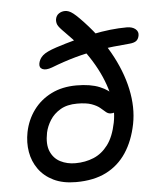

<svg xmlns="http://www.w3.org/2000/svg" viewBox="-54 -806 707 863"><g transform="rotate(-5 299.5 -375.0)"><path d="M254.6 10Q195.2 10 153.4 -10.4Q111.6 -30.8 86.8 -65.5Q62 -100.2 54.6 -143.4Q47.2 -186.6 56.4 -233Q67.6 -288 99.1 -330.8Q130.6 -373.6 179.8 -398.2Q229 -422.8 293.6 -422.8Q357 -422.8 398.3 -405.6Q439.6 -388.4 458 -363.4Q476.4 -338.4 471.4 -314Q468.2 -299.8 460.9 -291.9Q453.6 -284 436.8 -284Q424.6 -284 414.8 -292.6Q405 -301.2 391.5 -312.5Q378 -323.8 354.2 -332.4Q330.4 -341 289.4 -341Q244 -341 213.8 -323.1Q183.6 -305.2 166.7 -278.3Q149.8 -251.4 143.6 -223Q133.2 -170.8 147.3 -138.1Q161.4 -105.4 191.5 -90.1Q221.6 -74.8 258.8 -74.8Q303.6 -74.8 341.4 -90.5Q379.2 -106.2 406.4 -142.4Q433.6 -178.6 446.2 -241.2Q459.2 -304.4 440.5 -377.2Q421.8 -450 376.1 -524.2Q330.4 -598.4 262 -665.4Q236.6 -690.4 231.6 -701.8Q226.6 -713.2 228.2 -726.8Q231.2 -743.6 243.6 -752Q256 -760.4 271.2 -760.4Q280 -760.4 288.7 -757.1Q297.4 -753.8 308.5 -745.2Q319.6 -736.6 335.2 -720.8Q413.4 -641.8 462.2 -555.7Q511 -469.6 528.9 -385.6Q546.8 -301.6 532.2 -227.6Q517.2 -152.8 481.9 -99.6Q446.6 -46.4 390.6 -18.2Q334.6 10 254.6 10ZM191 -512.6Q163 -502.4 147.8 -509.6Q132.6 -516.8 136.4 -536.2Q140.2 -556 156.4 -570.8Q172.6 -585.6 218.6 -600.8Q304 -628.6 386.9 -645.8Q469.8 -663 541.6 -663Q566.8 -663 580.9 -651Q595 -639 591.2 -620.8Q588 -605.2 578.1 -597.9Q568.2 -590.6 547.6 -588.8Q469.4 -582.8 410.9 -573.3Q352.4 -563.8 300.6 -549.4Q248.8 -535 191 -512.6Z"/></g></svg>

Font: Shantell Sans Light
Style: Italic
Weight: 300
Italic angle: -11°
Designer: Stephen Nixon, Anya Danilova, Shantell Martin
Foundry: Arrow Type
Version: Version 1.008;[ac192a2d6]